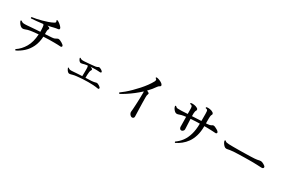

<svg xmlns="http://www.w3.org/2000/svg" viewBox="107 -1988 4786 3250"><g transform="rotate(30 2500.0 -362.5)"><path d="M271 35Q254 30 259 14Q348 -45 406 -145Q464 -245 473 -397Q410 -392 359 -385.5Q308 -379 274 -370Q245 -362 227 -354Q209 -346 189 -346Q167 -346 146.5 -362Q126 -378 111 -400.5Q96 -423 90 -443Q95 -457 108 -453Q129 -433 154.5 -430Q180 -427 231 -431Q252 -433 290.5 -436Q329 -439 377 -442.5Q425 -446 475 -449Q475 -470 474 -492Q473 -514 471 -536Q470 -555 466 -568.5Q462 -582 451 -588Q390 -580 331 -574.5Q272 -569 224 -566Q218 -571 218 -578.5Q218 -586 222 -591Q260 -596 308 -606Q356 -616 408 -630Q460 -644 510 -661.5Q560 -679 600 -700Q622 -711 624.5 -722.5Q627 -734 616 -749Q616 -756 620.5 -760Q625 -764 631 -763Q657 -752 685 -729Q713 -706 729 -684Q742 -667 736.5 -653Q731 -639 710 -638Q695 -637 676 -633.5Q657 -630 637 -625Q612 -618 584.5 -612Q557 -606 528 -601Q539 -597 549 -593.5Q559 -590 565 -587Q589 -574 571 -547Q564 -535 562.5 -517.5Q561 -500 562 -474V-455Q603 -457 637.5 -459.5Q672 -462 693 -463Q724 -465 743.5 -472.5Q763 -480 784 -493Q801 -505 836 -491Q853 -484 873.5 -472Q894 -460 905 -450Q925 -434 919.5 -417.5Q914 -401 890 -404Q870 -406 834.5 -407Q799 -408 769 -408Q723 -409 669 -407.5Q615 -406 561 -403Q554 -285 513 -200.5Q472 -116 408.5 -58.5Q345 -1 271 35Z M1253 -79Q1239 -79 1225 -91Q1211 -103 1200 -121Q1189 -139 1184 -155Q1188 -166 1198 -162Q1213 -146 1232.5 -143Q1252 -140 1287 -143Q1315 -145 1364 -148.5Q1413 -152 1465 -154Q1465 -157 1465 -162Q1466 -187 1466.5 -220Q1467 -253 1467 -281Q1467 -309 1466 -319Q1465 -332 1462.5 -341.5Q1460 -351 1455 -356Q1438 -354 1422.5 -351Q1407 -348 1393 -345Q1377 -341 1361.5 -336.5Q1346 -332 1334 -332Q1321 -332 1308 -343Q1295 -354 1286 -369.5Q1277 -385 1274 -399Q1278 -410 1288 -406Q1301 -393 1319.5 -389.5Q1338 -386 1372 -388Q1403 -390 1443.5 -393.5Q1484 -397 1521 -400.5Q1558 -404 1580 -407Q1594 -409 1604.5 -413.5Q1615 -418 1625 -424Q1633 -428 1640 -427.5Q1647 -427 1654 -425Q1670 -420 1683 -411.5Q1696 -403 1705 -395Q1719 -382 1714 -370.5Q1709 -359 1687 -361Q1673 -363 1650 -363.5Q1627 -364 1609 -365Q1559 -365 1506 -362Q1517 -358 1525.5 -354Q1534 -350 1541 -346Q1552 -339 1552 -329.5Q1552 -320 1544 -309Q1536 -299 1532 -272Q1528 -245 1527 -214Q1526 -183 1526 -157Q1564 -159 1595.5 -160Q1627 -161 1645 -162Q1670 -164 1688.5 -167.5Q1707 -171 1719 -175Q1727 -178 1736 -178.5Q1745 -179 1757 -174Q1771 -168 1787.5 -158Q1804 -148 1813 -138Q1824 -125 1818.5 -112.5Q1813 -100 1793 -104Q1777 -107 1751.5 -110.5Q1726 -114 1703 -115Q1660 -118 1604 -117.5Q1548 -117 1492 -114Q1437 -110 1389 -105Q1341 -100 1314 -92Q1307 -90 1301.5 -88.5Q1296 -87 1291 -86Q1281 -83 1272 -81Q1263 -79 1253 -79Z M2539 31Q2524 29 2510 16.5Q2496 4 2488 -13.5Q2480 -31 2482 -48Q2484 -60 2487 -99Q2490 -138 2492.5 -192Q2495 -246 2497 -305Q2499 -364 2499 -417Q2499 -428 2498.5 -436Q2498 -444 2497 -451Q2440 -398 2379.5 -351.5Q2319 -305 2262.5 -268.5Q2206 -232 2160 -208Q2153 -210 2149 -216Q2145 -222 2147 -229Q2183 -254 2228.5 -292.5Q2274 -331 2323 -379.5Q2372 -428 2419.5 -481Q2467 -534 2506.5 -588Q2546 -642 2572 -691Q2583 -712 2578 -726Q2577 -733 2571 -737.5Q2565 -742 2558 -746Q2551 -758 2564 -764Q2585 -765 2612.5 -755.5Q2640 -746 2664.5 -731.5Q2689 -717 2699 -700Q2706 -689 2703.5 -678.5Q2701 -668 2690 -663Q2669 -653 2654 -632Q2630 -596 2600.5 -560.5Q2571 -525 2537 -490Q2562 -482 2578 -470Q2585 -465 2585 -455.5Q2585 -446 2580 -436Q2576 -429 2574 -417Q2572 -405 2572 -383Q2572 -330 2573.5 -269Q2575 -208 2576.5 -151.5Q2578 -95 2579.5 -56Q2581 -17 2581 -8Q2581 13 2568.5 23Q2556 33 2539 31Z M3393 39Q3376 34 3381 18Q3444 -25 3490.5 -88Q3537 -151 3563.5 -240.5Q3590 -330 3591 -452Q3570 -452 3548.5 -451.5Q3527 -451 3507 -450Q3456 -447 3414 -444Q3416 -403 3418 -360Q3420 -317 3421.5 -285Q3423 -253 3423 -243Q3424 -227 3408.5 -211Q3393 -195 3376 -195Q3360 -194 3348 -208Q3336 -222 3335 -241Q3335 -254 3334.5 -284Q3334 -314 3333.5 -354.5Q3333 -395 3332 -436Q3307 -433 3285.5 -430Q3264 -427 3247 -422Q3222 -416 3204.5 -408.5Q3187 -401 3165 -401Q3146 -401 3125.5 -419Q3105 -437 3091.5 -461Q3078 -485 3078 -503Q3085 -516 3096 -509Q3113 -488 3140.5 -486Q3168 -484 3214 -486H3217L3331 -492Q3331 -526 3330.5 -554Q3330 -582 3330 -598Q3329 -615 3326.5 -628Q3324 -641 3315 -648Q3304 -658 3283 -659Q3273 -671 3285 -680Q3309 -685 3346 -681Q3383 -677 3414 -658Q3428 -650 3431.5 -636.5Q3435 -623 3427 -612Q3419 -600 3416.5 -585Q3414 -570 3412 -552Q3410 -533 3412 -496L3591 -505V-643Q3591 -672 3588.5 -691.5Q3586 -711 3578 -718Q3573 -722 3565 -725Q3557 -728 3546 -729Q3537 -741 3548 -750Q3574 -757 3612.5 -751.5Q3651 -746 3679 -727Q3691 -718 3695.5 -705Q3700 -692 3691 -681Q3684 -670 3681 -653Q3678 -636 3678 -612V-509L3704 -510Q3728 -511 3748.5 -516.5Q3769 -522 3788 -535Q3807 -548 3840 -534Q3856 -527 3878.5 -514.5Q3901 -502 3912 -491Q3929 -476 3922.5 -460Q3916 -444 3893 -447Q3875 -449 3838 -450.5Q3801 -452 3769 -453Q3748 -454 3725 -454Q3702 -454 3678 -454Q3678 -344 3653 -262.5Q3628 -181 3587 -123.5Q3546 -66 3495.5 -26.5Q3445 13 3393 39Z M4169 -313Q4151 -321 4133.5 -341Q4116 -361 4106 -382.5Q4096 -404 4097 -416Q4104 -428 4115 -421Q4129 -406 4144.5 -402.5Q4160 -399 4193 -397Q4222 -396 4274.5 -395.5Q4327 -395 4397 -396Q4457 -397 4513 -398Q4569 -399 4615 -400.5Q4661 -402 4690 -404Q4716 -406 4737.5 -409.5Q4759 -413 4779 -418Q4804 -424 4828 -416Q4845 -410 4863 -399.5Q4881 -389 4890 -381Q4909 -365 4902.5 -346.5Q4896 -328 4862 -329Q4828 -331 4782.5 -332.5Q4737 -334 4700 -335Q4683 -335 4640 -335Q4597 -335 4540.5 -334Q4484 -333 4426.5 -331.5Q4369 -330 4322 -327Q4275 -324 4251 -319Q4246 -318 4241 -317Q4236 -316 4231 -315Q4213 -311 4199.5 -309.5Q4186 -308 4169 -313Z"/></g></svg>

Font: Zen Old Mincho SemiBold
Style: Regular
Weight: 600
Version: Version 1.500